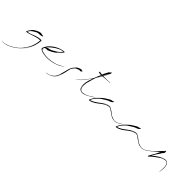

<svg xmlns="http://www.w3.org/2000/svg" viewBox="-4 -2403 4385 4385"><g transform="rotate(45 2189.0 -210.0)"><path d="M413.1 -205.1Q411.1 -179.7 407.2 -156.2Q403.3 -132.8 397.5 -106.4Q394.5 -86.9 375 -26.4Q356.4 34.2 319.3 93.8Q284.2 153.3 248 195.3Q211.9 237.3 212.9 237.3Q212.9 237.3 230.5 215.8Q248 194.3 268.6 166Q280.3 150.4 291 134.8Q301.8 118.2 309.6 103.5Q354.5 26.4 362.3 -3.9Q370.1 -33.2 372.1 -32.2Q369.1 -33.2 368.2 -23.4Q367.2 -12.7 346.7 26.4Q335.9 47.9 316.4 80.1Q297.9 112.3 267.6 157.2Q196.3 251 112.3 310.5Q28.3 370.1 -47.9 397.5Q-88.9 413.1 -125 418.9Q-152.3 423.8 -174.8 423.8Q-182.6 423.8 -190.4 422.9Q-233.4 419.9 -238.3 416Q-238.3 416 -238.3 416Q-238.3 413.1 -185.5 418Q-158.2 419.9 -122.1 412.1Q-85.9 404.3 -45.9 388.7Q28.3 359.4 106.4 304.7Q184.6 250 236.3 181.6Q313.5 80.1 349.6 -12.7Q384.8 -106.4 390.6 -208Q391.6 -227.5 402.3 -227.5Q403.3 -227.5 404.3 -227.5Q414.1 -225.6 414.1 -212.9Q414.1 -209 413.1 -205.1ZM343.8 -328.1Q374 -324.2 373 -318.4Q371.1 -313.5 362.3 -309.6Q313.5 -289.1 272.5 -292Q231.4 -294.9 199.2 -278.3Q158.2 -256.8 118.2 -230.5Q79.1 -204.1 57.6 -169.9Q51.8 -159.2 46.9 -151.4Q42 -143.6 39.1 -136.7Q38.1 -133.8 36.1 -130.9Q35.2 -127.9 34.2 -125Q34.2 -125 34.2 -125Q34.2 -125 33.2 -125Q33.2 -125 33.2 -125Q33.2 -125 33.2 -125Q20.5 -142.6 24.4 -137.7Q28.3 -132.8 25.4 -136.7Q25.4 -136.7 25.4 -136.7Q25.4 -136.7 25.4 -136.7Q25.4 -136.7 25.4 -136.7Q25.4 -136.7 25.4 -136.7Q25.4 -136.7 25.4 -136.7Q25.4 -136.7 25.4 -136.7Q25.4 -136.7 26.4 -136.7Q26.4 -136.7 26.4 -136.7Q26.4 -136.7 27.3 -137.7Q27.3 -137.7 27.3 -137.7Q27.3 -137.7 29.3 -137.7Q30.3 -137.7 30.3 -137.7Q30.3 -137.7 31.2 -137.7Q32.2 -138.7 36.1 -138.7Q46.9 -141.6 59.6 -142.6Q72.3 -143.6 93.8 -149.4Q138.7 -159.2 173.8 -175.8Q209 -193.4 283.2 -214.8Q296.9 -219.7 311.5 -221.7Q326.2 -224.6 340.8 -227.5Q347.7 -228.5 355.5 -228.5Q362.3 -229.5 370.1 -229.5Q370.1 -229.5 376 -229.5Q380.9 -230.5 384.8 -230.5Q384.8 -230.5 387.7 -230.5Q390.6 -230.5 392.6 -230.5Q392.6 -230.5 392.6 -230.5Q392.6 -230.5 393.6 -230.5Q403.3 -229.5 407.2 -227.5Q412.1 -224.6 413.1 -222.7Q413.1 -222.7 413.1 -221.7Q413.1 -216.8 401.4 -211.9Q388.7 -206.1 381.8 -207Q381.8 -207 377 -206.1Q372.1 -206.1 369.1 -206.1Q369.1 -206.1 366.2 -206.1Q362.3 -206.1 343.8 -205.1Q331.1 -203.1 319.3 -201.2Q306.6 -199.2 293.9 -196.3Q269.5 -190.4 245.1 -182.6Q220.7 -175.8 196.3 -167Q171.9 -159.2 147.5 -150.4Q123 -141.6 97.7 -134.8Q85 -130.9 72.3 -127.9Q59.6 -126 46.9 -123Q46.9 -123 42 -122.1Q37.1 -121.1 34.2 -120.1Q34.2 -120.1 32.2 -120.1Q31.2 -120.1 30.3 -120.1Q30.3 -120.1 30.3 -119.1Q29.3 -119.1 29.3 -119.1Q29.3 -119.1 28.3 -119.1Q28.3 -119.1 28.3 -119.1Q28.3 -119.1 28.3 -119.1Q28.3 -119.1 27.3 -119.1Q27.3 -119.1 27.3 -119.1Q27.3 -119.1 27.3 -119.1Q24.4 -124 28.3 -118.2Q29.3 -117.2 29.3 -117.2Q29.3 -117.2 17.6 -132.8Q17.6 -132.8 17.6 -132.8Q17.6 -132.8 17.6 -132.8Q17.6 -132.8 17.6 -133.8Q18.6 -134.8 20.5 -138.7Q23.4 -144.5 26.4 -150.4Q29.3 -157.2 32.2 -162.1Q44.9 -185.5 62.5 -207Q80.1 -228.5 85.9 -237.3Q97.7 -253.9 118.2 -269.5Q139.6 -284.2 182.6 -307.6Q243.2 -335.9 268.6 -336.9Q282.2 -337.9 290 -337.9Q296.9 -337.9 299.8 -336.9Q307.6 -335 312.5 -332Q317.4 -329.1 343.8 -328.1Q343.8 -328.1 319.3 -315.4Q293.9 -303.7 277.3 -295.9Q277.3 -295.9 302.7 -307.6Q327.1 -319.3 343.8 -328.1Z M610.4 -164.1Q581.1 -158.2 581.1 -164.1Q581.1 -168.9 586.9 -175.8Q628.9 -210 669.9 -215.8Q711.9 -220.7 742.2 -238.3Q783.2 -263.7 824.2 -286.1Q865.2 -309.6 894.5 -337.9Q906.2 -350.6 918.9 -364.3Q930.7 -377.9 942.4 -390.6Q946.3 -395.5 947.3 -396.5Q947.3 -397.5 942.4 -397.5Q897.5 -394.5 861.3 -380.9Q826.2 -367.2 762.7 -330.1Q739.3 -315.4 717.8 -298.8Q695.3 -283.2 673.8 -264.6Q656.2 -250 639.6 -234.4Q623 -219.7 608.4 -199.2Q605.5 -194.3 593.8 -177.7Q582 -162.1 574.2 -142.6Q570.3 -131.8 569.3 -122.1Q568.4 -111.3 572.3 -102.5Q576.2 -90.8 589.8 -83Q603.5 -74.2 630.9 -71.3Q690.4 -53.7 739.3 -53.7Q788.1 -52.7 788.1 -52.7Q788.1 -51.8 762.7 -51.8Q738.3 -51.8 707 -54.7Q689.5 -55.7 672.9 -58.6Q656.2 -61.5 641.6 -65.4Q603.5 -74.2 580.1 -88.9Q556.6 -102.5 559.6 -114.3Q563.5 -127.9 565.4 -134.8Q567.4 -140.6 567.4 -140.6Q567.4 -140.6 565.4 -136.7Q563.5 -131.8 556.6 -114.3Q554.7 -96.7 593.8 -77.1Q631.8 -57.6 700.2 -48.8Q770.5 -42 813.5 -44.9Q855.5 -47.9 912.1 -55.7Q950.2 -62.5 999 -75.2Q1047.9 -86.9 1125 -127.9Q1163.1 -148.4 1188.5 -166Q1213.9 -182.6 1213.9 -182.6Q1213.9 -182.6 1195.3 -167Q1177.7 -150.4 1129.9 -122.1Q1103.5 -104.5 1043 -81.1Q982.4 -57.6 905.3 -43.9Q863.3 -36.1 819.3 -33.2Q799.8 -32.2 779.3 -32.2Q755.9 -32.2 732.4 -34.2Q702.1 -36.1 674.8 -40Q646.5 -44.9 621.1 -52.7Q608.4 -56.6 595.7 -61.5Q583 -66.4 571.3 -73.2Q561.5 -79.1 549.8 -92.8Q542 -101.6 542 -111.3Q542 -118.2 544.9 -125Q561.5 -173.8 592.8 -212.9Q623 -252 662.1 -286.1Q702.1 -319.3 747.1 -345.7Q791 -372.1 839.8 -389.6Q864.3 -398.4 889.6 -404.3Q915 -410.2 941.4 -413.1Q947.3 -413.1 953.1 -413.1Q959 -414.1 964.8 -414.1Q965.8 -414.1 967.8 -414.1Q974.6 -415 975.6 -410.2Q976.6 -403.3 971.7 -399.4Q961.9 -386.7 952.1 -375Q942.4 -362.3 931.6 -350.6Q914.1 -332 891.6 -314.5Q869.1 -296.9 855.5 -276.4Q842.8 -261.7 822.3 -248Q800.8 -235.4 761.7 -210.9Q693.4 -175.8 674.8 -169.9Q656.2 -163.1 648.4 -166Q643.6 -167 636.7 -168Q630.9 -168.9 610.4 -164.1Q610.4 -164.1 630.9 -181.6Q652.3 -199.2 666 -211.9Q666 -211.9 610.4 -164.1Z M1555.7 -395.5Q1571.3 -396.5 1571.3 -390.6Q1571.3 -384.8 1567.4 -380.9Q1544.9 -352.5 1522.5 -358.4Q1499 -365.2 1482.4 -355.5Q1460 -343.8 1436.5 -335.9Q1413.1 -328.1 1398.4 -312.5Q1381.8 -293 1377.9 -287.1Q1373 -281.2 1358.4 -262.7Q1335.9 -228.5 1330.1 -186.5Q1324.2 -143.6 1312.5 -105.5Q1300.8 -67.4 1292 -27.3Q1282.2 11.7 1267.6 48.8Q1254.9 82 1239.3 105.5Q1223.6 128.9 1222.7 128.9Q1223.6 128.9 1239.3 103.5Q1254.9 77.1 1262.7 54.7Q1278.3 11.7 1280.3 -3.9Q1282.2 -19.5 1283.2 -18.6Q1281.2 -19.5 1278.3 -3.9Q1275.4 11.7 1243.2 83Q1224.6 117.2 1208 134.8Q1191.4 152.3 1166 170.9Q1147.5 182.6 1122.1 193.4Q1097.7 205.1 1051.8 216.8Q1028.3 222.7 1011.7 223.6Q995.1 223.6 995.1 223.6Q995.1 223.6 1007.8 220.7Q1020.5 216.8 1048.8 210Q1057.6 209 1071.3 204.1Q1085.9 200.2 1102.5 193.4Q1134.8 180.7 1168.9 155.3Q1204.1 130.9 1223.6 91.8Q1243.2 58.6 1254.9 22.5Q1266.6 -14.6 1275.4 -52.7Q1292 -123 1311.5 -192.4Q1330.1 -261.7 1378.9 -316.4Q1387.7 -328.1 1399.4 -337.9Q1410.2 -346.7 1413.1 -352.5Q1419.9 -363.3 1432.6 -369.1Q1445.3 -375 1468.8 -386.7Q1511.7 -404.3 1521.5 -404.3Q1531.2 -404.3 1535.2 -400.4Q1538.1 -398.4 1542 -396.5Q1545.9 -394.5 1555.7 -395.5Q1555.7 -395.5 1543.9 -382.8Q1532.2 -370.1 1524.4 -361.3Q1524.4 -361.3 1555.7 -395.5Z M2047.9 -829.1Q2057.6 -842.8 2062.5 -843.8Q2063.5 -843.8 2064.5 -842.8Q2069.3 -838.9 2069.3 -832Q2070.3 -793 2045.9 -770.5Q2021.5 -748 2006.8 -716.8Q1996.1 -694.3 1982.4 -674.8Q1968.8 -655.3 1956.1 -634.8Q1946.3 -619.1 1939.5 -602.5Q1932.6 -585 1924.8 -568.4Q1910.2 -538.1 1897.5 -507.8Q1884.8 -477.5 1875 -444.3Q1868.2 -419.9 1861.3 -394.5Q1854.5 -370.1 1847.7 -344.7Q1841.8 -322.3 1834 -298.8Q1827.1 -276.4 1823.2 -252.9Q1821.3 -240.2 1818.4 -198.2Q1815.4 -155.3 1829.1 -114.3Q1833 -98.6 1840.8 -88.9Q1848.6 -78.1 1857.4 -71.3Q1875 -59.6 1889.6 -57.6Q1904.3 -55.7 1903.3 -56.6Q1903.3 -53.7 1885.7 -57.6Q1867.2 -61.5 1850.6 -75.2Q1843.8 -80.1 1837.9 -87.9Q1832 -95.7 1829.1 -105.5Q1811.5 -159.2 1813.5 -180.7Q1815.4 -202.1 1812.5 -201.2Q1812.5 -201.2 1812.5 -198.2Q1812.5 -195.3 1811.5 -180.7Q1813.5 -168 1814.5 -137.7Q1815.4 -106.4 1848.6 -68.4Q1888.7 -41 1920.9 -47.9Q1952.1 -53.7 1990.2 -62.5Q2016.6 -71.3 2041 -83Q2065.4 -93.8 2088.9 -107.4Q2123 -128.9 2161.1 -154.3Q2198.2 -179.7 2218.8 -197.3Q2180.7 -156.2 2123 -120.1Q2065.4 -84 2034.2 -70.3Q1998 -53.7 1953.1 -41Q1933.6 -35.2 1914.1 -35.2Q1887.7 -35.2 1861.3 -45.9Q1817.4 -68.4 1807.6 -110.4Q1797.9 -151.4 1796.9 -185.5Q1796.9 -221.7 1802.7 -256.8Q1808.6 -292 1818.4 -328.1Q1835.9 -390.6 1858.4 -450.2Q1880.9 -510.7 1906.2 -570.3Q1916 -593.8 1928.7 -618.2Q1941.4 -642.6 1946.3 -668Q1950.2 -686.5 1960.9 -704.1Q1971.7 -721.7 1979.5 -738.3Q2002.9 -788.1 2011.7 -798.8Q2020.5 -809.6 2026.4 -811.5Q2029.3 -812.5 2034.2 -814.5Q2038.1 -817.4 2047.9 -829.1Q2047.9 -829.1 2046.9 -807.6Q2045.9 -786.1 2045.9 -772.5Q2045.9 -772.5 2047.9 -829.1ZM1853.5 -658.2Q1860.4 -661.1 1869.1 -661.1Q1875 -661.1 1882.8 -660.2Q1901.4 -657.2 1912.1 -656.2Q1932.6 -654.3 1953.1 -652.3Q1973.6 -650.4 1994.1 -649.4Q2043.9 -646.5 2095.7 -648.4Q2147.5 -649.4 2197.3 -652.3Q2219.7 -654.3 2220.7 -652.3Q2220.7 -652.3 2217.8 -651.4Q2209 -647.5 2198.2 -646.5Q2158.2 -643.6 2118.2 -641.6Q2078.1 -638.7 2038.1 -636.7Q2002 -634.8 1962.9 -630.9Q1944.3 -628.9 1925.8 -628.9Q1906.2 -628.9 1887.7 -630.9Q1871.1 -632.8 1854.5 -640.6Q1845.7 -644.5 1846.7 -649.4Q1846.7 -653.3 1853.5 -658.2ZM2026.4 -724.6Q1992.2 -659.2 1953.1 -595.7Q1914.1 -531.2 1874 -469.7Q1818.4 -385.7 1752.9 -298.8Q1687.5 -211.9 1607.4 -159.2Q1589.8 -146.5 1574.2 -136.7Q1570.3 -133.8 1570.3 -133.8Q1570.3 -134.8 1606.4 -162.1Q1683.6 -219.7 1732.4 -283.2Q1780.3 -346.7 1811.5 -390.6Q1838.9 -429.7 1863.3 -467.8Q1887.7 -506.8 1913.1 -546.9Q1935.5 -584 1957 -621.1Q1978.5 -658.2 2000 -695.3Q2012.7 -718.8 2029.3 -743.2Q2044.9 -768.6 2051.8 -793.9Q2058.6 -803.7 2059.6 -803.7Q2060.5 -803.7 2060.5 -802.7Q2060.5 -799.8 2054.7 -785.2Q2042 -752.9 2026.4 -724.6Z M2547.9 -402.3Q2565.4 -410.2 2572.3 -409.2Q2575.2 -409.2 2575.2 -408.2Q2577.1 -402.3 2571.3 -395.5Q2545.9 -360.4 2510.7 -349.6Q2474.6 -338.9 2438.5 -320.3Q2418 -308.6 2396.5 -294.9Q2376 -281.2 2355.5 -269.5Q2335.9 -258.8 2317.4 -246.1Q2298.8 -234.4 2283.2 -219.7Q2251 -187.5 2241.2 -177.7Q2231.4 -168 2205.1 -135.7Q2191.4 -119.1 2182.6 -102.5Q2172.9 -86.9 2165 -67.4Q2162.1 -59.6 2159.2 -50.8Q2156.2 -43 2153.3 -35.2Q2154.3 -33.2 2146.5 -43.9Q2138.7 -54.7 2144.5 -46.9Q2161.1 -50.8 2178.7 -54.7Q2195.3 -59.6 2210.9 -67.4Q2258.8 -88.9 2302.7 -120.1Q2347.7 -152.3 2388.7 -183.6Q2424.8 -210.9 2463.9 -234.4Q2503.9 -256.8 2549.8 -265.6Q2582 -274.4 2612.3 -260.7Q2643.6 -247.1 2660.2 -236.3Q2678.7 -223.6 2689.5 -215.8Q2699.2 -208 2699.2 -208Q2699.2 -205.1 2679.7 -221.7Q2660.2 -238.3 2630.9 -251Q2614.3 -258.8 2597.7 -262.7Q2580.1 -266.6 2562.5 -263.7Q2481.4 -247.1 2460 -227.5Q2438.5 -207 2436.5 -210.9Q2436.5 -211.9 2473.6 -229.5Q2510.7 -247.1 2515.6 -248Q2533.2 -252.9 2561.5 -258.8Q2589.8 -264.6 2623 -248Q2683.6 -213.9 2714.8 -186.5Q2745.1 -159.2 2793.9 -134.8Q2826.2 -120.1 2875 -110.4Q2923.8 -101.6 2999 -141.6Q3035.2 -161.1 3058.6 -178.7Q3083 -196.3 3083 -195.3Q3082 -196.3 3066.4 -179.7Q3049.8 -163.1 3003.9 -135.7Q2984.4 -125 2942.4 -109.4Q2900.4 -94.7 2845.7 -106.4Q2791 -116.2 2741.2 -153.3Q2692.4 -191.4 2644.5 -221.7Q2597.7 -257.8 2549.8 -244.1Q2502 -230.5 2462.9 -209Q2401.4 -172.9 2346.7 -126Q2291 -79.1 2224.6 -49.8Q2213.9 -44.9 2201.2 -41Q2189.5 -37.1 2176.8 -34.2Q2168.9 -33.2 2161.1 -31.2Q2153.3 -30.3 2145.5 -29.3Q2143.6 -27.3 2142.6 -27.3Q2140.6 -27.3 2138.7 -30.3Q2136.7 -33.2 2136.7 -37.1Q2136.7 -39.1 2136.7 -41Q2138.7 -44.9 2140.6 -49.8Q2142.6 -53.7 2143.6 -58.6Q2163.1 -104.5 2192.4 -144.5Q2222.7 -185.5 2257.8 -219.7Q2275.4 -237.3 2293.9 -253.9Q2311.5 -270.5 2330.1 -287.1Q2347.7 -303.7 2369.1 -315.4Q2389.6 -328.1 2410.2 -341.8Q2471.7 -380.9 2488.3 -387.7Q2505.9 -394.5 2512.7 -393.6Q2516.6 -393.6 2523.4 -393.6Q2529.3 -393.6 2547.9 -402.3Q2547.9 -402.3 2530.3 -381.8Q2513.7 -360.4 2502 -346.7Q2502 -346.7 2547.9 -402.3Z M3414.1 -402.3Q3431.6 -410.2 3438.5 -409.2Q3441.4 -409.2 3441.4 -408.2Q3443.4 -402.3 3437.5 -395.5Q3412.1 -360.4 3377 -349.6Q3340.8 -338.9 3304.7 -320.3Q3284.2 -308.6 3262.7 -294.9Q3242.2 -281.2 3221.7 -269.5Q3202.1 -258.8 3183.6 -246.1Q3165 -234.4 3149.4 -219.7Q3117.2 -187.5 3107.4 -177.7Q3097.7 -168 3071.3 -135.7Q3057.6 -119.1 3048.8 -102.5Q3039.1 -86.9 3031.2 -67.4Q3028.3 -59.6 3025.4 -50.8Q3022.5 -43 3019.5 -35.2Q3020.5 -33.2 3012.7 -43.9Q3004.9 -54.7 3010.7 -46.9Q3027.3 -50.8 3044.9 -54.7Q3061.5 -59.6 3077.1 -67.4Q3125 -88.9 3168.9 -120.1Q3213.9 -152.3 3254.9 -183.6Q3291 -210.9 3330.1 -234.4Q3370.1 -256.8 3416 -265.6Q3448.2 -274.4 3478.5 -260.7Q3509.8 -247.1 3526.4 -236.3Q3544.9 -223.6 3555.7 -215.8Q3565.4 -208 3565.4 -208Q3565.4 -205.1 3545.9 -221.7Q3526.4 -238.3 3497.1 -251Q3480.5 -258.8 3463.9 -262.7Q3446.3 -266.6 3428.7 -263.7Q3347.7 -247.1 3326.2 -227.5Q3304.7 -207 3302.7 -210.9Q3302.7 -211.9 3339.8 -229.5Q3377 -247.1 3381.8 -248Q3399.4 -252.9 3427.7 -258.8Q3456.1 -264.6 3489.3 -248Q3549.8 -213.9 3581.1 -186.5Q3611.3 -159.2 3660.2 -134.8Q3692.4 -120.1 3741.2 -110.4Q3790 -101.6 3865.2 -141.6Q3901.4 -161.1 3924.8 -178.7Q3949.2 -196.3 3949.2 -195.3Q3948.2 -196.3 3932.6 -179.7Q3916 -163.1 3870.1 -135.7Q3850.6 -125 3808.6 -109.4Q3766.6 -94.7 3711.9 -106.4Q3657.2 -116.2 3607.4 -153.3Q3558.6 -191.4 3510.7 -221.7Q3463.9 -257.8 3416 -244.1Q3368.2 -230.5 3329.1 -209Q3267.6 -172.9 3212.9 -126Q3157.2 -79.1 3090.8 -49.8Q3080.1 -44.9 3067.4 -41Q3055.7 -37.1 3043 -34.2Q3035.2 -33.2 3027.3 -31.2Q3019.5 -30.3 3011.7 -29.3Q3009.8 -27.3 3008.8 -27.3Q3006.8 -27.3 3004.9 -30.3Q3002.9 -33.2 3002.9 -37.1Q3002.9 -39.1 3002.9 -41Q3004.9 -44.9 3006.8 -49.8Q3008.8 -53.7 3009.8 -58.6Q3029.3 -104.5 3058.6 -144.5Q3088.9 -185.5 3124 -219.7Q3141.6 -237.3 3160.2 -253.9Q3177.7 -270.5 3196.3 -287.1Q3213.9 -303.7 3235.4 -315.4Q3255.9 -328.1 3276.4 -341.8Q3337.9 -380.9 3354.5 -387.7Q3372.1 -394.5 3378.9 -393.6Q3382.8 -393.6 3389.6 -393.6Q3395.5 -393.6 3414.1 -402.3Q3414.1 -402.3 3396.5 -381.8Q3379.9 -360.4 3368.2 -346.7Q3368.2 -346.7 3414.1 -402.3Z M4193.4 -436.5Q4202.1 -453.1 4207 -452.1Q4208 -452.1 4208 -452.1Q4212.9 -449.2 4214.8 -442.4Q4223.6 -399.4 4199.2 -377Q4174.8 -354.5 4165 -332Q4155.3 -309.6 4140.6 -291Q4126 -272.5 4112.3 -252.9Q4099.6 -237.3 4090.8 -219.7Q4081.1 -202.1 4070.3 -185.5Q4053.7 -159.2 4048.8 -149.4Q4044.9 -139.6 4050.8 -145.5Q4065.4 -159.2 4081.1 -171.9Q4096.7 -184.6 4113.3 -195.3Q4151.4 -221.7 4190.4 -248Q4228.5 -274.4 4271.5 -292Q4314.5 -313.5 4354.5 -308.6Q4394.5 -304.7 4393.6 -300.8Q4393.6 -306.6 4351.6 -307.6Q4309.6 -308.6 4281.2 -293Q4226.6 -268.6 4210.9 -255.9Q4195.3 -243.2 4194.3 -244.1Q4195.3 -241.2 4200.2 -247.1Q4205.1 -252 4231.4 -264.6Q4245.1 -271.5 4268.6 -280.3Q4291 -289.1 4326.2 -299.8Q4377.9 -307.6 4406.2 -283.2Q4433.6 -258.8 4443.4 -219.7Q4450.2 -192.4 4451.2 -156.2Q4451.2 -152.3 4451.2 -147.5Q4451.2 -113.3 4445.3 -58.6Q4442.4 -28.3 4436.5 -7.8Q4430.7 13.7 4430.7 13.7Q4432.6 13.7 4434.6 -9.8Q4436.5 -32.2 4437.5 -62.5Q4439.5 -99.6 4440.4 -135.7Q4441.4 -170.9 4441.4 -175.8Q4440.4 -212.9 4418 -253.9Q4394.5 -293.9 4349.6 -290Q4270.5 -279.3 4215.8 -240.2Q4161.1 -201.2 4104.5 -160.2Q4079.1 -140.6 4054.7 -119.1Q4031.2 -97.7 4008.8 -74.2Q4003.9 -72.3 4000 -74.2Q3995.1 -76.2 3994.1 -85Q4009.8 -113.3 4024.4 -140.6Q4040 -168.9 4056.6 -196.3Q4066.4 -213.9 4077.1 -231.4Q4087.9 -249 4095.7 -267.6Q4101.6 -279.3 4105.5 -290Q4109.4 -300.8 4116.2 -311.5Q4129.9 -335 4140.6 -364.3Q4150.4 -393.6 4169.9 -413.1Q4176.8 -419.9 4182.6 -423.8Q4188.5 -427.7 4193.4 -436.5Q4193.4 -436.5 4195.3 -416Q4197.3 -394.5 4198.2 -380.9Q4198.2 -380.9 4193.4 -436.5ZM4189.5 -402.3Q4159.2 -366.2 4123 -335Q4085.9 -303.7 4050.8 -273.4Q4013.7 -241.2 3974.6 -210.9Q3936.5 -179.7 3896.5 -151.4Q3884.8 -143.6 3874 -139.6Q3871.1 -138.7 3871.1 -138.7Q3870.1 -138.7 3870.1 -138.7Q3870.1 -140.6 3892.6 -156.2Q3942.4 -191.4 3991.2 -233.4Q4039.1 -275.4 4081.1 -319.3Q4098.6 -337.9 4116.2 -357.4Q4132.8 -377 4150.4 -397.5Q4157.2 -405.3 4168 -409.2Q4178.7 -413.1 4184.6 -411.1Q4187.5 -410.2 4186.5 -427.7Q4185.5 -444.3 4199.2 -451.2Q4199.2 -452.1 4200.2 -452.1Q4219.7 -457 4189.5 -402.3Z"/></g></svg>

Font: Margalida Font
Style: Regular
Weight: 400
Designer: Mateu Riera. mateurierasureda@hotmail.com
Version: Version 1.0